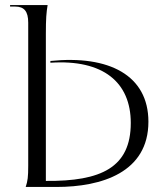

<svg xmlns="http://www.w3.org/2000/svg" viewBox="-20 -742 639 762"><path d="M92 -652V-84C92 -40 90 -24 82 0H204C384 0 569 -58 569 -259C569 -443 413 -524 180 -500V-493C390 -507 499 -415 499 -254C499 -77 381 -22 162 -24V-608C162 -668 164 -692 169 -722H20V-716H40C76 -716 92 -697 92 -652Z"/></svg>

Font: Sinistre
Style: Regular
Weight: 400
Designer: Jules Durand
Foundry: Collletttivo
Version: Version 69.420;Glyphs 3.2 (3217)